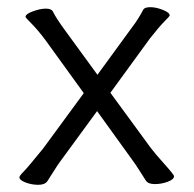

<svg xmlns="http://www.w3.org/2000/svg" viewBox="-20 -503 539 534"><path d="M250 -194 149 -56Q140 -44 129.5 -27Q119 -10 112 0.5Q105 11 86.5 11Q68 11 51 4.5Q34 -2 34 -10Q34 -14 45.5 -25.5Q57 -37 100 -90L213 -244L106 -392Q85 -420 68 -437Q51 -454 51 -456Q51 -464 71.5 -471.5Q92 -479 107.5 -479Q123 -479 127 -471Q136 -453 157 -424L251 -295L348 -428Q363 -447 379 -477Q383 -483 398.5 -483Q414 -483 433 -475.5Q452 -468 452 -460Q452 -458 437.5 -443.5Q423 -429 397 -396L287 -245L399 -92Q411 -76 437.5 -46.5Q464 -17 464 -13Q464 -4 446.5 2.5Q429 9 410.5 9Q392 9 385.5 -1Q379 -11 368 -28.5Q357 -46 348 -58Z"/></svg>

Font: LXGW WenKai Lite
Style: Regular
Weight: 400
Designer: LXGW / Fontworks Inc.
Foundry: LXGW / Fontworks Inc.
Version: Version 1.511; March 25, 2025